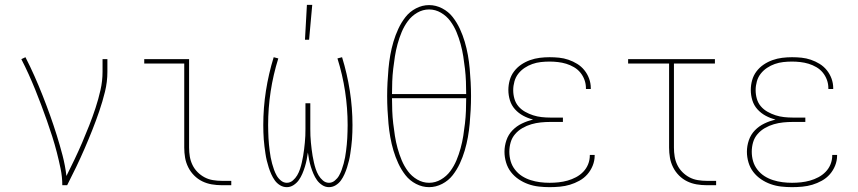

<svg xmlns="http://www.w3.org/2000/svg" viewBox="-20 -764 3540 792"><path d="M237 0Q237 -34 230 -68Q223 -102 214.5 -135Q206 -168 195.5 -201Q185 -234 173.5 -266.5Q162 -299 150 -331Q138 -363 125 -395Q112 -427 98 -458Q84 -489 68 -520L85 -528Q105 -489 122.5 -449.5Q140 -410 156 -369.5Q172 -329 186.5 -288.5Q201 -248 214 -206.5Q227 -165 238 -123Q249 -81 254 -38Q271 -72 287.5 -106.5Q304 -141 319 -176Q334 -211 348 -246.5Q362 -282 374 -318.5Q386 -355 394.5 -392.5Q403 -430 403 -468V-520H423V-468Q423 -426 413 -385.5Q403 -345 389.5 -305.5Q376 -266 360.5 -227Q345 -188 328.5 -150Q312 -112 294 -74.5Q276 -37 257 0Z M895 0Q874 0 853.5 -3.5Q833 -7 814.5 -16Q796 -25 781 -40Q766 -55 756.5 -74Q747 -93 743.5 -113.5Q740 -134 740 -155V-502H575V-520H760V-155Q760 -136 763 -118Q766 -100 774 -83.5Q782 -67 795 -54Q808 -41 824 -32.5Q840 -24 858.5 -21Q877 -18 895 -18H934V0Z M1163 8Q1148 8 1135 0Q1122 -8 1113.5 -20Q1105 -32 1099 -45.5Q1093 -59 1088.5 -73Q1084 -87 1080.5 -101.5Q1077 -116 1075 -130.5Q1073 -145 1071 -159.5Q1069 -174 1068 -189Q1067 -204 1066.5 -218.5Q1066 -233 1066 -248Q1066 -319 1077 -389.5Q1088 -460 1109 -528L1128 -523Q1107 -456 1096.5 -387Q1086 -318 1086 -248Q1086 -234 1086.5 -221Q1087 -208 1087.5 -194.5Q1088 -181 1089.5 -168Q1091 -155 1092.5 -141.5Q1094 -128 1096.5 -115Q1099 -102 1102.5 -89Q1106 -76 1110.5 -63.5Q1115 -51 1121.5 -39.5Q1128 -28 1139 -19Q1150 -10 1163 -10Q1177 -10 1188 -19.5Q1199 -29 1206 -41Q1213 -53 1217.5 -66.5Q1222 -80 1225 -93.5Q1228 -107 1230.5 -121Q1233 -135 1234.5 -148.5Q1236 -162 1237.5 -176Q1239 -190 1239.5 -204Q1240 -218 1240 -232Q1240 -246 1240 -260V-338H1260V-260Q1260 -246 1260 -232Q1260 -218 1260.5 -204Q1261 -190 1262.5 -176Q1264 -162 1265.5 -148.5Q1267 -135 1269.5 -121Q1272 -107 1275 -93.5Q1278 -80 1282.5 -66.5Q1287 -53 1294 -41Q1301 -29 1312 -19.5Q1323 -10 1337 -10Q1350 -10 1361 -19Q1372 -28 1378.5 -39.5Q1385 -51 1389.5 -63.5Q1394 -76 1397.5 -89Q1401 -102 1403.5 -115Q1406 -128 1407.5 -141.5Q1409 -155 1410.5 -168Q1412 -181 1412.5 -194.5Q1413 -208 1413.5 -221Q1414 -234 1414 -248Q1414 -318 1403.5 -387Q1393 -456 1372 -523L1391 -528Q1412 -460 1423 -389.5Q1434 -319 1434 -248Q1434 -233 1433.5 -218.5Q1433 -204 1432 -189Q1431 -174 1429 -159.5Q1427 -145 1425 -130.5Q1423 -116 1419.5 -101.5Q1416 -87 1411.5 -73Q1407 -59 1401 -45.5Q1395 -32 1386.5 -20Q1378 -8 1365 0Q1352 8 1337 8Q1322 8 1309 -0.5Q1296 -9 1287.5 -21Q1279 -33 1273 -47Q1267 -61 1262.5 -75.5Q1258 -90 1255 -105Q1252 -120 1250 -135Q1248 -120 1245 -105Q1242 -90 1237.5 -75.5Q1233 -61 1227 -47Q1221 -33 1212.5 -21Q1204 -9 1191 -0.5Q1178 8 1163 8ZM1238 -600 1246 -744H1268L1255 -600Z M1750 8Q1722 8 1696 -5.5Q1670 -19 1652.5 -41.5Q1635 -64 1623 -90Q1611 -116 1603 -143Q1595 -170 1590 -198Q1585 -226 1582.5 -254Q1580 -282 1578.5 -310.5Q1577 -339 1577 -368Q1577 -396 1578.5 -424.5Q1580 -453 1582.5 -481Q1585 -509 1590 -537Q1595 -565 1603 -592Q1611 -619 1623 -645Q1635 -671 1652.5 -693.5Q1670 -716 1696 -729.5Q1722 -743 1750 -743Q1778 -743 1804 -729.5Q1830 -716 1847.5 -693.5Q1865 -671 1877 -645Q1889 -619 1897 -592Q1905 -565 1910 -537Q1915 -509 1917.5 -481Q1920 -453 1921.5 -424.5Q1923 -396 1923 -368Q1923 -339 1921.5 -310.5Q1920 -282 1917.5 -254Q1915 -226 1910 -198Q1905 -170 1897 -143Q1889 -116 1877 -90Q1865 -64 1847.5 -41.5Q1830 -19 1804 -5.5Q1778 8 1750 8ZM1903 -376Q1903 -402 1902 -428Q1901 -454 1898 -480Q1895 -506 1891 -531.5Q1887 -557 1880 -582.5Q1873 -608 1863 -632Q1853 -656 1837.5 -677Q1822 -698 1799 -711.5Q1776 -725 1750 -725Q1724 -725 1701 -711.5Q1678 -698 1662.5 -677Q1647 -656 1637 -632Q1627 -608 1620 -582.5Q1613 -557 1609 -531.5Q1605 -506 1602 -480Q1599 -454 1598 -428Q1597 -402 1597 -376ZM1750 -10Q1776 -10 1799 -23.5Q1822 -37 1837.5 -58Q1853 -79 1863 -103Q1873 -127 1880 -152.5Q1887 -178 1891 -203.5Q1895 -229 1898 -255Q1901 -281 1902 -307Q1903 -333 1903 -359H1597Q1597 -333 1598 -307Q1599 -281 1602 -255Q1605 -229 1609 -203.5Q1613 -178 1620 -152.5Q1627 -127 1637 -103Q1647 -79 1662.5 -58Q1678 -37 1701 -23.5Q1724 -10 1750 -10Z M2247 8Q2225 8 2202.5 5.5Q2180 3 2159 -4.5Q2138 -12 2119.5 -24.5Q2101 -37 2087.5 -54.5Q2074 -72 2067.5 -94Q2061 -116 2061 -138Q2061 -162 2069 -185.5Q2077 -209 2094 -226.5Q2111 -244 2133 -254.5Q2155 -265 2179 -271Q2158 -276 2138.5 -286.5Q2119 -297 2104.5 -313Q2090 -329 2083.5 -350Q2077 -371 2077 -393Q2077 -413 2082.5 -433Q2088 -453 2100.5 -469.5Q2113 -486 2130 -497.5Q2147 -509 2166.5 -516Q2186 -523 2206.5 -525.5Q2227 -528 2247 -528Q2267 -528 2286.5 -526Q2306 -524 2325 -517.5Q2344 -511 2361 -500.5Q2378 -490 2390.5 -474.5Q2403 -459 2410 -440Q2417 -421 2417 -401V-397H2397V-400Q2397 -418 2391 -434.5Q2385 -451 2374 -464.5Q2363 -478 2347.5 -487Q2332 -496 2315.5 -501Q2299 -506 2281.5 -508Q2264 -510 2247 -510Q2229 -510 2211 -508Q2193 -506 2176 -500Q2159 -494 2144 -484Q2129 -474 2118 -460Q2107 -446 2102 -428Q2097 -410 2097 -392Q2097 -374 2102 -356.5Q2107 -339 2118.5 -325.5Q2130 -312 2146 -303Q2162 -294 2179 -288.5Q2196 -283 2214 -281Q2232 -279 2250 -279H2302V-261H2250Q2230 -261 2210.5 -259Q2191 -257 2172 -251.5Q2153 -246 2135.5 -236Q2118 -226 2105 -211Q2092 -196 2086.5 -177Q2081 -158 2081 -138Q2081 -118 2086.5 -99Q2092 -80 2104.5 -64Q2117 -48 2133.5 -37.5Q2150 -27 2169 -21Q2188 -15 2207.5 -12.5Q2227 -10 2247 -10Q2266 -10 2284.5 -12Q2303 -14 2321 -19Q2339 -24 2356 -33Q2373 -42 2386 -55.5Q2399 -69 2406 -86.5Q2413 -104 2413 -123V-125H2433V-122Q2433 -101 2425 -81Q2417 -61 2403 -45Q2389 -29 2370 -18.5Q2351 -8 2331 -2Q2311 4 2289.5 6Q2268 8 2247 8Z M2895 0Q2874 0 2853.5 -3.5Q2833 -7 2814.5 -16Q2796 -25 2781 -40Q2766 -55 2756.5 -74Q2747 -93 2743.5 -113.5Q2740 -134 2740 -155V-502H2571V-520H2929V-502H2760V-155Q2760 -136 2763 -118Q2766 -100 2774 -83.5Q2782 -67 2795 -54Q2808 -41 2824 -32.5Q2840 -24 2858.5 -21Q2877 -18 2895 -18H2934V0Z M3247 8Q3225 8 3202.5 5.5Q3180 3 3159 -4.5Q3138 -12 3119.5 -24.5Q3101 -37 3087.5 -54.5Q3074 -72 3067.5 -94Q3061 -116 3061 -138Q3061 -162 3069 -185.5Q3077 -209 3094 -226.5Q3111 -244 3133 -254.5Q3155 -265 3179 -271Q3158 -276 3138.5 -286.5Q3119 -297 3104.5 -313Q3090 -329 3083.5 -350Q3077 -371 3077 -393Q3077 -413 3082.5 -433Q3088 -453 3100.5 -469.5Q3113 -486 3130 -497.5Q3147 -509 3166.5 -516Q3186 -523 3206.5 -525.5Q3227 -528 3247 -528Q3267 -528 3286.5 -526Q3306 -524 3325 -517.5Q3344 -511 3361 -500.5Q3378 -490 3390.5 -474.5Q3403 -459 3410 -440Q3417 -421 3417 -401V-397H3397V-400Q3397 -418 3391 -434.5Q3385 -451 3374 -464.5Q3363 -478 3347.5 -487Q3332 -496 3315.5 -501Q3299 -506 3281.5 -508Q3264 -510 3247 -510Q3229 -510 3211 -508Q3193 -506 3176 -500Q3159 -494 3144 -484Q3129 -474 3118 -460Q3107 -446 3102 -428Q3097 -410 3097 -392Q3097 -374 3102 -356.5Q3107 -339 3118.5 -325.5Q3130 -312 3146 -303Q3162 -294 3179 -288.5Q3196 -283 3214 -281Q3232 -279 3250 -279H3302V-261H3250Q3230 -261 3210.5 -259Q3191 -257 3172 -251.5Q3153 -246 3135.5 -236Q3118 -226 3105 -211Q3092 -196 3086.5 -177Q3081 -158 3081 -138Q3081 -118 3086.5 -99Q3092 -80 3104.5 -64Q3117 -48 3133.5 -37.5Q3150 -27 3169 -21Q3188 -15 3207.5 -12.5Q3227 -10 3247 -10Q3266 -10 3284.5 -12Q3303 -14 3321 -19Q3339 -24 3356 -33Q3373 -42 3386 -55.5Q3399 -69 3406 -86.5Q3413 -104 3413 -123V-125H3433V-122Q3433 -101 3425 -81Q3417 -61 3403 -45Q3389 -29 3370 -18.5Q3351 -8 3331 -2Q3311 4 3289.5 6Q3268 8 3247 8Z"/></svg>

Font: Iosevka Curly Slab Thin
Style: Regular
Weight: 100
Monospace: yes
Designer: Belleve Invis
Foundry: Belleve Invis
Version: Version 22.1.2; ttfautohint (v1.8.4)